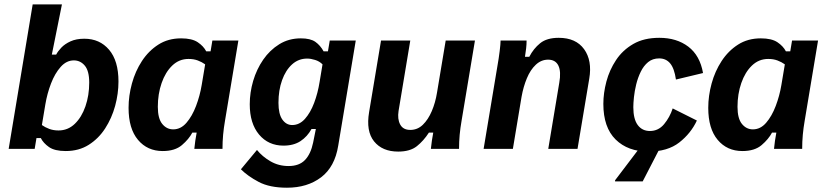

<svg xmlns="http://www.w3.org/2000/svg" viewBox="-20 -687 3815 886"><path d="M283.3 10Q232.5 10 206.2 -8.3Q180 -26.7 168.3 -50H148.3L140 0H20L130.8 -666.7H265.8L219.2 -435H239.2Q246.7 -450 262.9 -467.1Q279.2 -484.2 305.4 -496.2Q331.7 -508.3 369.2 -508.3Q440 -508.3 483.3 -457.5Q526.7 -406.7 526.7 -310.8Q526.7 -255 511.3 -198.3Q495.8 -141.7 465.4 -94.6Q435 -47.5 389.6 -18.8Q344.2 10 283.3 10ZM250 -85Q293.3 -85 325 -115.4Q356.7 -145.8 374.2 -196.2Q391.7 -246.7 391.7 -305.8Q391.7 -360 371.2 -384.2Q350.8 -408.3 320.8 -408.3Q286.7 -408.3 260 -378.3Q233.3 -348.3 215.4 -301.7Q197.5 -255 189.2 -205L173.3 -110Q188.3 -99.2 207.5 -92.1Q226.7 -85 250 -85Z M730.8 10Q660 10 616.7 -41.7Q573.3 -93.3 573.3 -189.2Q573.3 -245 588.8 -301.7Q604.2 -358.3 635 -405.4Q665.8 -452.5 710.8 -481.2Q755.8 -510 815.8 -510Q865.8 -510 892.5 -492.1Q919.2 -474.2 931.7 -450H951.7L960 -500H1080L1018.3 -130Q1012.5 -96.7 1009.6 -65Q1006.7 -33.3 1006.7 0H876.7Q878.3 -16.7 881.2 -37.5Q884.2 -58.3 887.5 -75H867.5Q851.7 -45 819.6 -17.5Q787.5 10 730.8 10ZM779.2 -90Q814.2 -90 840.4 -120.4Q866.7 -150.8 884.6 -197.9Q902.5 -245 910.8 -295L926.7 -390Q911.7 -400.8 892.9 -407.9Q874.2 -415 850 -415Q806.7 -415 775 -384.6Q743.3 -354.2 725.8 -303.8Q708.3 -253.3 708.3 -194.2Q708.3 -140 728.8 -115Q749.2 -90 779.2 -90Z M1304.2 179.2Q1224.2 179.2 1173.8 152.5Q1123.3 125.8 1091.7 94.2L1165.8 5Q1190.8 35.8 1228.3 57.5Q1265.8 79.2 1311.7 79.2Q1360.8 79.2 1387.5 51.2Q1414.2 23.3 1425 -29.2L1437.5 -91.7H1417.5Q1398.3 -56.7 1366.7 -35.8Q1335 -15 1288.3 -15Q1218.3 -15 1175.4 -66.2Q1132.5 -117.5 1132.5 -205.8Q1132.5 -260 1148.3 -313.8Q1164.2 -367.5 1194.6 -411.7Q1225 -455.8 1268.8 -482.9Q1312.5 -510 1368.3 -510Q1412.5 -510 1435.4 -493.8Q1458.3 -477.5 1473.3 -450H1493.3L1501.7 -500H1621.7L1540.8 -15Q1525 83.3 1461.7 131.2Q1398.3 179.2 1304.2 179.2ZM1328.3 -110Q1361.7 -110 1387.1 -138.3Q1412.5 -166.7 1429.6 -212.1Q1446.7 -257.5 1455 -310L1468.3 -390Q1454.2 -404.2 1434.2 -410.4Q1414.2 -416.7 1397.5 -416.7Q1357.5 -416.7 1327.9 -390Q1298.3 -363.3 1281.7 -317.1Q1265 -270.8 1265 -212.5Q1265 -160.8 1282.9 -135.4Q1300.8 -110 1328.3 -110Z M1817.5 12.5Q1744.2 12.5 1706.2 -34.6Q1668.3 -81.7 1683.3 -170L1738.3 -500H1873.3L1819.2 -175Q1813.3 -137.5 1826.7 -112.5Q1840 -87.5 1873.3 -87.5Q1906.7 -87.5 1931.2 -111.2Q1955.8 -135 1972.5 -174.2Q1989.2 -213.3 1996.7 -260L2036.7 -500H2171.7L2110 -130Q2104.2 -96.7 2101.2 -65Q2098.3 -33.3 2098.3 0H1968.3Q1970 -16.7 1972.9 -37.5Q1975.8 -58.3 1979.2 -75H1959.2Q1935 -37.5 1903.8 -12.5Q1872.5 12.5 1817.5 12.5Z M2211.7 0 2275 -380Q2281.7 -417.5 2285.8 -451.2Q2290 -485 2290 -500H2410Q2410 -482.5 2407.9 -463.8Q2405.8 -445 2402.5 -425H2422.5Q2441.7 -462.5 2472.5 -487.5Q2503.3 -512.5 2558.3 -512.5Q2637.5 -512.5 2675.4 -460Q2713.3 -407.5 2699.2 -324.2L2645 0H2510L2560.8 -305Q2570 -356.7 2556.7 -384.2Q2543.3 -411.7 2509.2 -411.7Q2477.5 -411.7 2452.5 -388.3Q2427.5 -365 2411.3 -325.8Q2395 -286.7 2386.7 -240L2346.7 0Z M2972.5 12.5Q2877.5 12.5 2820.8 -43.3Q2764.2 -99.2 2764.2 -207.5Q2764.2 -257.5 2778.3 -310.8Q2792.5 -364.2 2822.9 -410Q2853.3 -455.8 2902.5 -484.2Q2951.7 -512.5 3022.5 -512.5Q3102.5 -512.5 3156.3 -471.7Q3210 -430.8 3224.2 -350L3099.2 -320Q3091.7 -371.7 3072.5 -394.6Q3053.3 -417.5 3021.7 -417.5Q2991.7 -417.5 2970.8 -400.4Q2950 -383.3 2936.7 -355.8Q2923.3 -328.3 2915.8 -297.5Q2908.3 -266.7 2905.4 -238.8Q2902.5 -210.8 2902.5 -192.5Q2902.5 -137.5 2922.9 -110Q2943.3 -82.5 2979.2 -82.5Q3018.3 -82.5 3044.6 -114.2Q3070.8 -145.8 3084.2 -186.7L3195.8 -130.8Q3168.3 -71.7 3114.6 -29.6Q3060.8 12.5 2972.5 12.5ZM2818.3 150V145L2928.3 0H3023.3L2945.8 150Z M3405.8 10Q3335 10 3291.7 -41.7Q3248.3 -93.3 3248.3 -189.2Q3248.3 -245 3263.8 -301.7Q3279.2 -358.3 3310 -405.4Q3340.8 -452.5 3385.8 -481.2Q3430.8 -510 3490.8 -510Q3540.8 -510 3567.5 -492.1Q3594.2 -474.2 3606.7 -450H3626.7L3635 -500H3755L3693.3 -130Q3687.5 -96.7 3684.6 -65Q3681.7 -33.3 3681.7 0H3551.7Q3553.3 -16.7 3556.2 -37.5Q3559.2 -58.3 3562.5 -75H3542.5Q3526.7 -45 3494.6 -17.5Q3462.5 10 3405.8 10ZM3454.2 -90Q3489.2 -90 3515.4 -120.4Q3541.7 -150.8 3559.6 -197.9Q3577.5 -245 3585.8 -295L3601.7 -390Q3586.7 -400.8 3567.9 -407.9Q3549.2 -415 3525 -415Q3481.7 -415 3450 -384.6Q3418.3 -354.2 3400.8 -303.8Q3383.3 -253.3 3383.3 -194.2Q3383.3 -140 3403.8 -115Q3424.2 -90 3454.2 -90Z"/></svg>

Font: Familjen Grotesk
Style: Bold Italic
Weight: 700
Italic angle: -9.46201°
Designer: Anders Wikstroem, Jonas Baeckman, Matilda Gysing, Kristian Moeller
Foundry: Familjen STHLM AB
Version: Version 2.002; ttfautohint (v1.8.4.7-5d5b)